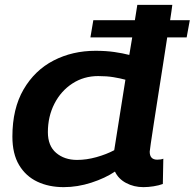

<svg xmlns="http://www.w3.org/2000/svg" viewBox="-20 -760 801 790"><path d="M570 10Q531 10 499 -7Q467 -24 453 -54Q413 -27 356 -8.5Q299 10 242 10Q181 10 133.5 -12.5Q86 -35 58.5 -81Q31 -127 31 -198Q31 -313 77 -392Q123 -471 200.5 -511Q278 -551 373 -551Q416 -551 450.5 -546Q485 -541 512 -534L524 -606H352L364 -677H535L545 -740H689Q688 -730 685.5 -714Q683 -698 680 -677H761L748 -606H668Q660 -552 650 -489.5Q640 -427 630.5 -365.5Q621 -304 613 -253Q605 -202 600.5 -170Q596 -138 596 -136Q596 -103 627 -103Q642 -103 652 -107L650 -3Q634 3 612 6.5Q590 10 570 10ZM297 -102Q336 -102 377 -113.5Q418 -125 450 -142L496 -432Q474 -438 446.5 -442.5Q419 -447 384 -447Q325 -447 278 -416.5Q231 -386 204 -333.5Q177 -281 177 -216Q177 -160 211 -131Q245 -102 297 -102Z"/></svg>

Font: Georama Extended SemiBold
Style: Italic
Weight: 600
Width: 7
Italic angle: -9°
Designer: Jean-Baptiste Levee
Foundry: Production Type
Version: Version 1.000